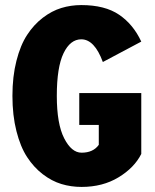

<svg xmlns="http://www.w3.org/2000/svg" viewBox="-20 -726 610 757"><path d="M537 -359V-119Q509.5 -64.5 447.2 -26.8Q385 11 301.5 11Q260 11 222 -0.5Q184 -12 148.5 -39.2Q113 -66.5 86.8 -106.8Q60.5 -147 44.8 -209Q29 -271 29 -348Q29 -424.5 44.8 -486.2Q60.5 -548 86.8 -588.2Q113 -628.5 148.5 -655.8Q184 -683 221.8 -694.5Q259.5 -706 300.5 -706Q393.5 -706 449.5 -668Q505.5 -630 537 -562L385.5 -481.5Q352.5 -571 300.5 -571Q257 -571 230.5 -516Q204 -461 204 -348Q204 -237.5 233 -180.8Q262 -124 301.5 -124Q347.5 -124 369.5 -155V-233.5H292.5V-359Z"/></svg>

Font: League Mono Narrow ExtraBold
Style: Regular
Weight: 800
Width: 3
Designer: Tyler Finck
Foundry: The League of Moveable Type / Tyler Finck
Version: Version 2.210